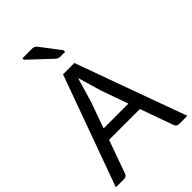

<svg xmlns="http://www.w3.org/2000/svg" viewBox="-277 -1064 1170 1170"><g transform="rotate(-45 308.0 -479.0)"><path d="M616.2 0H545.9Q523.4 0 517.1 -21L440.9 -233.9H175.3L99.1 -21Q92.8 0 70.3 0H0L259.3 -714.4H356.9ZM415 -306.6 353.5 -479 308.1 -634.3 262.7 -479 201.2 -306.6ZM293.9 -814 153.8 -945.8V-958.5H236.3Q246.6 -958.5 254.2 -955.1Q261.7 -951.7 268.1 -943.8L365.2 -816.4V-802.2H325.2Q307.1 -802.2 293.9 -814Z"/></g></svg>

Font: Lycee Sans
Style: Regular
Weight: 400
Designer: Justin Alvin
Foundry: Alkove Design
Version: Version 1.030